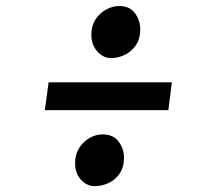

<svg xmlns="http://www.w3.org/2000/svg" viewBox="-20 -639 709 638"><path d="M141.5 -365.5H551L539.5 -273H129ZM229.5 -96.5Q229.5 -126 243.2 -147.5Q257 -169 278 -180.8Q299 -192.5 320.5 -192.5Q356 -192.5 374 -168.8Q392 -145 392 -115Q392 -83.5 377.5 -62.2Q363 -41 340.8 -30.8Q318.5 -20.5 295 -20.5Q268 -20.5 248.8 -42Q229.5 -63.5 229.5 -96.5ZM349 -446Q323 -446 303.2 -468.2Q283.5 -490.5 283.5 -523.5Q283.5 -553 297.2 -574.2Q311 -595.5 332.5 -607.2Q354 -619 376 -619Q411 -619 428.5 -595.2Q446 -571.5 446 -542Q446 -510 431.5 -488.8Q417 -467.5 394.8 -456.8Q372.5 -446 349 -446Z"/></svg>

Font: Merriweather 24pt SemiCondensed Black
Style: Italic
Weight: 900
Width: 4
Italic angle: -7.8°
Designer: Eben Sorkin
Foundry: Eben Sorkin
Version: Version 2.101